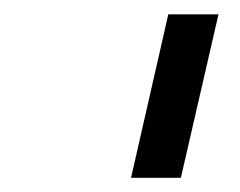

<svg xmlns="http://www.w3.org/2000/svg" viewBox="-20 -710 336 269"><path d="M163.6 -460.9 215.8 -689.9H286.1L233.4 -460.9Z"/></svg>

Font: HK Grotesk Medium Legacy Italic
Style: Regular
Weight: 500
Italic angle: -13°
Designer: Alfredo Marco Pradil
Foundry: Hanken Design Co.
Version: Version 2.022;PS 002.022;hotconv 1.0.88;makeotf.lib2.5.64775